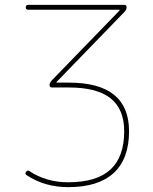

<svg xmlns="http://www.w3.org/2000/svg" viewBox="-20 -540 628 790"><path d="M261 210Q377 210 434 158Q491 106 491 0Q491 -91 435 -135.5Q379 -180 264 -180H194Q184 -180 184 -190Q184 -198 191 -207L472 -497V-499Q472 -500 471 -500H96Q86 -500 86 -510Q86 -520 96 -520H491Q501 -520 501 -510Q501 -502 494 -493L213 -203Q212 -202 212 -201Q212 -200 213 -200H264Q511 -200 511 0Q511 114 447.5 172Q384 230 261 230Q164 230 90 181Q81 176 87 167Q93 159 101 164Q170 210 261 210Z"/></svg>

Font: Rounded Mplus 1c Thin
Style: Regular
Weight: 250
Version: Version 1.059.20150529